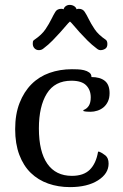

<svg xmlns="http://www.w3.org/2000/svg" viewBox="-20 -751 504 785"><path d="M274 -468Q284 -468 297.5 -467.5Q311 -467 323.5 -464Q336 -461 345 -454.5Q354 -448 354 -436Q389 -436 408.5 -420.5Q428 -405 428 -370Q428 -350 421 -335.5Q414 -321 403 -312Q392 -303 378 -298.5Q364 -294 350 -294Q344 -294 335.5 -294.5Q327 -295 321 -297V-301Q335 -306 343 -318.5Q351 -331 351 -353Q351 -383 332.5 -402Q314 -421 272 -421Q204 -421 171.5 -368.5Q139 -316 139 -226Q139 -131 173.5 -81.5Q208 -32 274 -32Q322 -32 347.5 -57.5Q373 -83 381 -131H385Q398 -126 411 -115.5Q424 -105 424 -82Q424 -41 380.5 -13.5Q337 14 266 14Q218 14 177 -0.5Q136 -15 106 -44Q76 -73 59 -118Q42 -163 42 -223Q42 -284 60 -330Q78 -376 109 -407Q140 -438 182.5 -453Q225 -468 274 -468ZM293 -713Q297 -715 302 -715Q318 -715 326 -703Q334 -691 343 -672.5Q352 -654 367 -631.5Q382 -609 413 -588Q419 -583 419 -571Q419 -557 410 -551.5Q401 -546 391 -546Q383 -546 375 -553Q355 -568 337.5 -585.5Q320 -603 306 -618.5Q292 -634 282 -646Q272 -658 266 -663Q260 -658 250 -646Q240 -634 226 -618.5Q212 -603 195 -585.5Q178 -568 158 -553Q150 -546 139 -546Q128 -546 121 -553.5Q114 -561 114 -572Q114 -576 114.5 -580.5Q115 -585 120 -588Q151 -609 166 -631.5Q181 -654 190 -672.5Q199 -691 206.5 -703Q214 -715 231 -715Q236 -715 240 -713Q242 -721 249 -726Q256 -731 265 -731Q275 -731 283 -726Q291 -721 293 -713Z"/></svg>

Font: Milonga
Style: Regular
Weight: 400
Designer: Pablo Impallari, Brenda Gallo, Rodrigo Fuenzalida
Foundry: Pablo Impallari, Brenda Gallo, Rodrigo Fuenzalida
Version: Version 1.000; ttfautohint (v0.93) -l 8 -r 50 -G 200 -x 14 -